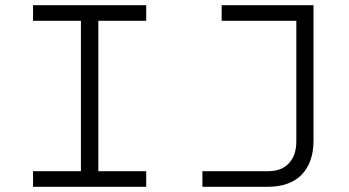

<svg xmlns="http://www.w3.org/2000/svg" viewBox="-20 -718 1340 738"><path d="M291 0V-698H358V0ZM107 -698H542V-638H107ZM107 -60H542V0H107ZM758 0V-60H1011Q1063 -60 1091 -91Q1119 -122 1119 -174V-698H1185V-176Q1185 -135 1173.5 -102.5Q1162 -70 1140 -47Q1118 -24 1085 -12Q1052 0 1009 0ZM832 -698H1182V-638H832Z"/></svg>

Font: Azeret Mono ExtraLight
Style: Regular
Weight: 250
Designer: Martin Vácha
Foundry: Displaay
Version: Version 1.002